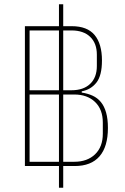

<svg xmlns="http://www.w3.org/2000/svg" viewBox="-20 -800 586 902"><path d="M277 82H257V-20H97V-677H257V-780H277V-677H317Q390 -677 424.5 -635.5Q459 -594 459 -516Q459 -445 433 -412Q407 -379 364 -371V-365Q392 -361 415 -350.5Q438 -340 454 -320.5Q470 -301 478.5 -271Q487 -241 487 -199Q487 -111 447.5 -65.5Q408 -20 331 -20H277ZM257 -376V-657H119V-376ZM277 -376H316Q372 -376 403.5 -406Q435 -436 435 -490V-543Q435 -597 403.5 -627Q372 -657 316 -657H277ZM257 -40V-356H119V-40ZM277 -40H329Q390 -40 426.5 -75Q463 -110 463 -172V-224Q463 -286 426.5 -321Q390 -356 329 -356H277Z"/></svg>

Font: IBM Plex Sans Condensed Thin
Style: Regular
Weight: 100
Width: 3
Designer: Mike Abbink, Paul van der Laan, Pieter van Rosmalen
Foundry: Bold Monday
Version: Version 1.3